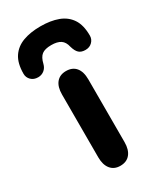

<svg xmlns="http://www.w3.org/2000/svg" viewBox="-190 -658 610 727"><g transform="rotate(-30 115.0 -294.5)"><path d="M57 -60Q57 -27 72 -8.5Q87 10 114 10Q142 10 157 -8.5Q172 -27 172 -60V-334Q172 -368 157 -386Q142 -404 114 -404Q87 -404 72 -386Q57 -368 57 -334ZM54 -470Q60 -496 73.5 -506.5Q87 -517 115 -517Q141 -517 155.5 -507.5Q170 -498 175 -475Q181 -454 191 -445Q201 -436 219 -436Q237 -436 248.5 -447.5Q260 -459 260 -475Q260 -521 242 -548Q224 -575 191.5 -587Q159 -599 115 -599Q71 -599 38.5 -587Q6 -575 -12 -548Q-30 -521 -30 -475Q-30 -459 -18.5 -447.5Q-7 -436 12 -436Q27 -436 38.5 -445Q50 -454 54 -470Z"/></g></svg>

Font: Beiruti
Style: Bold
Weight: 700
Designer: Arlette Boutros
Foundry: Boutros
Version: Version 1.41